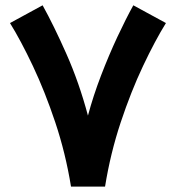

<svg xmlns="http://www.w3.org/2000/svg" viewBox="-20 -693 653 713"><path d="M243.7 0Q223.6 -124 185.3 -238.5Q147 -353 102.1 -448Q57.1 -543 17.1 -607.4L138.2 -673.3Q179.7 -598.6 226.8 -492.4Q273.9 -386.2 306.6 -263.7Q326.2 -336.9 355.2 -412.6Q384.3 -488.3 416 -556.2Q447.8 -624 475.1 -673.3L596.2 -607.4Q556.2 -543 511.2 -448Q466.3 -353 428.2 -238.5Q390.1 -124 370.1 0Z"/></svg>

Font: Vazirmatn UI FD ExtraBold
Style: Regular
Weight: 800
Designer: Saber Rastikerdar
Foundry: Saber Rastikerdar
Version: Version 33.003